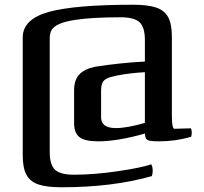

<svg xmlns="http://www.w3.org/2000/svg" viewBox="-20 -684 860 811"><path d="M292 54Q235 54 212.5 33Q190 12 190 -42V-521Q190 -544 198.5 -558Q207 -572 230 -582.5Q253 -593 297 -600Q368 -611 490 -611Q547 -611 569.5 -590Q592 -569 592 -515V-424Q491 -419 381 -402Q335 -392 314 -368.5Q293 -345 293 -303V-163Q293 -122 316 -104.5Q339 -87 394 -87Q477 -87 592 -120Q593 -105 597 -98.5Q601 -92 613 -89.5Q625 -87 652 -87Q721 -87 787 -106Q790 -115 790 -123Q790 -135 786 -142L717 -140Q706 -140 706 -195V-529Q706 -582 690.5 -611Q675 -640 640 -652Q605 -664 542 -664Q298 -664 187 -634Q76 -603 76 -526V-28Q76 25 91.5 54Q107 83 142 95Q177 107 240 107Q456 107 621 60Q625 51 625 36Q625 21 619 10Q575 25 475.5 39.5Q376 54 292 54ZM470 -143Q407 -143 407 -188V-299Q407 -322 412.5 -334Q418 -346 431.5 -352.5Q445 -359 474 -365Q532 -376 592 -379V-165Q516 -143 470 -143Z"/></svg>

Font: Federant
Style: Regular
Weight: 400
Designer: Olexa M. Volochay, Alexei Vanyashin, Otto Ludwig Naegele
Foundry: Cyreal (www.cyreal.org)
Version: Version 1.011; ttfautohint (v1.4.1)